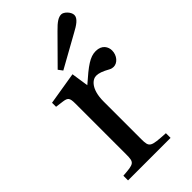

<svg xmlns="http://www.w3.org/2000/svg" viewBox="-227 -783 843 843"><g transform="rotate(-45 194.5 -361.5)"><path d="M157 -562 172 -542 323 -626C353 -642 379 -659 379 -680C379 -700 355 -723 340 -723C323 -723 306 -713 276 -682ZM32 0H296V-29C207 -34 201 -36 201 -87V-321C201 -398 235 -424 258 -424C274 -424 291 -418 320 -402C327 -398 335 -397 340 -397C364 -397 386 -422 386 -453C386 -475 372 -502 333 -502C297 -502 267 -480 201 -422L189 -502L37 -477V-452L75 -447C101 -443 107 -438 107 -402V-87C107 -36 102 -34 32 -29Z"/></g></svg>

Font: Lingua Franca
Style: Regular
Weight: 400
Version: Version 1.19